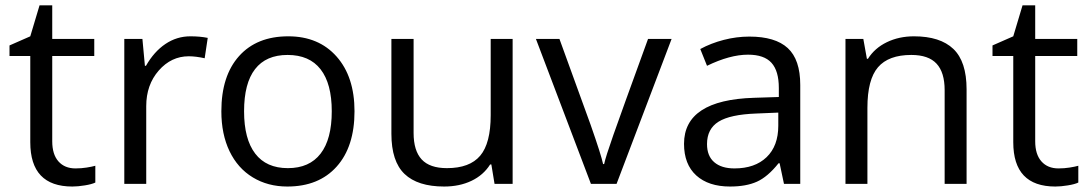

<svg xmlns="http://www.w3.org/2000/svg" viewBox="-20 -679 4023 709"><path d="M258.8 -57.1Q280.3 -57.1 300.3 -60.3Q320.3 -63.5 332 -66.9V-4.9Q318.8 1.5 293.2 5.6Q267.6 9.8 247.1 9.8Q91.8 9.8 91.8 -153.8V-472.2H15.1V-511.2L91.8 -544.9L126 -659.2H172.9V-535.2H328.1V-472.2H172.9V-157.2Q172.9 -108.9 195.8 -83Q218.8 -57.1 258.8 -57.1Z M683.1 -544.9Q718.8 -544.9 747.1 -539.1L735.8 -463.9Q702.6 -471.2 677.2 -471.2Q612.3 -471.2 566.2 -418.5Q520 -365.7 520 -287.1V0H439V-535.2H505.9L515.1 -436H519Q548.8 -488.3 590.8 -516.6Q632.8 -544.9 683.1 -544.9Z M1289.1 -268.1Q1289.1 -137.2 1223.1 -63.7Q1157.2 9.8 1041 9.8Q969.2 9.8 913.6 -23.9Q857.9 -57.6 827.6 -120.6Q797.4 -183.6 797.4 -268.1Q797.4 -398.9 862.8 -471.9Q928.2 -544.9 1044.4 -544.9Q1156.7 -544.9 1222.9 -470.2Q1289.1 -395.5 1289.1 -268.1ZM881.3 -268.1Q881.3 -165.5 922.4 -111.8Q963.4 -58.1 1043 -58.1Q1122.6 -58.1 1163.8 -111.6Q1205.1 -165 1205.1 -268.1Q1205.1 -370.1 1163.8 -423.1Q1122.6 -476.1 1042 -476.1Q962.4 -476.1 921.9 -423.8Q881.3 -371.6 881.3 -268.1Z M1507.3 -535.2V-188Q1507.3 -122.6 1537.1 -90.3Q1566.9 -58.1 1630.4 -58.1Q1714.4 -58.1 1753.2 -104Q1792 -149.9 1792 -253.9V-535.2H1873V0H1806.2L1794.4 -71.8H1790Q1765.1 -32.2 1720.9 -11.2Q1676.8 9.8 1620.1 9.8Q1522.5 9.8 1473.9 -36.6Q1425.3 -83 1425.3 -185.1V-535.2Z M2162.1 0 1959 -535.2H2045.9L2161.1 -217.8Q2200.2 -106.4 2207 -73.2H2210.9Q2216.3 -99.1 2244.9 -180.4Q2273.4 -261.7 2373 -535.2H2460L2256.8 0Z M2875 0 2858.9 -76.2H2855Q2814.9 -25.9 2775.1 -8.1Q2735.4 9.8 2675.8 9.8Q2596.2 9.8 2551 -31.2Q2505.9 -72.3 2505.9 -147.9Q2505.9 -310.1 2765.1 -317.9L2856 -320.8V-354Q2856 -417 2828.9 -447Q2801.8 -477.1 2742.2 -477.1Q2675.3 -477.1 2590.8 -436L2565.9 -498Q2605.5 -519.5 2652.6 -531.7Q2699.7 -543.9 2747.1 -543.9Q2842.8 -543.9 2888.9 -501.5Q2935.1 -459 2935.1 -365.2V0ZM2691.9 -57.1Q2767.6 -57.1 2810.8 -98.6Q2854 -140.1 2854 -214.8V-263.2L2772.9 -259.8Q2676.3 -256.3 2633.5 -229.7Q2590.8 -203.1 2590.8 -147Q2590.8 -103 2617.4 -80.1Q2644 -57.1 2691.9 -57.1Z M3468.3 0V-346.2Q3468.3 -411.6 3438.5 -443.8Q3408.7 -476.1 3345.2 -476.1Q3261.2 -476.1 3222.2 -430.7Q3183.1 -385.3 3183.1 -280.8V0H3102.1V-535.2H3168L3181.2 -461.9H3185.1Q3210 -501.5 3254.9 -523.2Q3299.8 -544.9 3355 -544.9Q3451.7 -544.9 3500.5 -498.3Q3549.3 -451.7 3549.3 -349.1V0Z M3888.7 -57.1Q3910.2 -57.1 3930.2 -60.3Q3950.2 -63.5 3961.9 -66.9V-4.9Q3948.7 1.5 3923.1 5.6Q3897.5 9.8 3877 9.8Q3721.7 9.8 3721.7 -153.8V-472.2H3645V-511.2L3721.7 -544.9L3755.9 -659.2H3802.7V-535.2H3958V-472.2H3802.7V-157.2Q3802.7 -108.9 3825.7 -83Q3848.6 -57.1 3888.7 -57.1Z"/></svg>

Font: f0_46825 
Style: Regular
Weight: 400
Foundry: Ascender Corporation
Version: Version 1.10